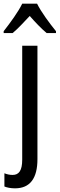

<svg xmlns="http://www.w3.org/2000/svg" viewBox="-50 -786 325 1046"><path d="M152 -766H71C50 -722 6 -662 -30 -616V-606H19C47 -629 79 -664 112 -699C143 -664 174 -631 204 -606H255V-616C220 -659 174 -721 152 -766ZM32 240C114 240 154 185 154 81V-537H71V84C71 143 53 167 19 167C3 167 -11 164 -26 158V230C-12 236 9 240 32 240Z"/></svg>

Font: Noto Sans Condensed
Style: Regular
Weight: 400
Width: 3
Designer: Monotype Design Team
Foundry: Monotype Imaging Inc.
Version: Version 2.013